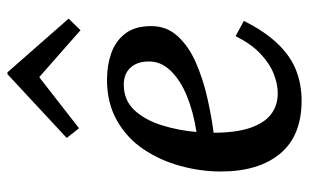

<svg xmlns="http://www.w3.org/2000/svg" viewBox="-177 -641 829 515"><g transform="rotate(-90 237.5 -383.5)"><path d="M281 -511Q320 -511 352.5 -499.5Q385 -488 405 -462Q425 -436 425 -392Q425 -351 398 -321.5Q371 -292 328 -273Q285 -254 235 -242.5Q185 -231 139 -225Q139 -165 152 -127Q165 -89 188.5 -71Q212 -53 245 -53Q270 -53 297.5 -64Q325 -75 351 -99.5Q377 -124 398 -166L439 -144Q411 -88 378 -53.5Q345 -19 307 -4Q269 11 225 11Q131 11 83 -46.5Q35 -104 35 -206Q35 -260 50 -314.5Q65 -369 95 -413.5Q125 -458 172 -484.5Q219 -511 281 -511ZM268 -466Q226 -466 199.5 -437.5Q173 -409 159 -364Q145 -319 141 -271Q194 -279 237 -296.5Q280 -314 305.5 -340.5Q331 -367 330 -400Q330 -430 313.5 -448Q297 -466 268 -466ZM414 -582 289 -692H287L151 -586L125 -619L296 -778H301L445 -614Z"/></g></svg>

Font: Lora Medium
Style: Italic
Weight: 500
Italic angle: -3°
Designer: Olga Karpushina, Alexei Vanyashin (Cyrillic)
Foundry: Cyreal
Version: Version 3.004